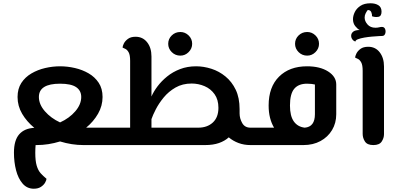

<svg xmlns="http://www.w3.org/2000/svg" viewBox="-20 -884 2410 1170"><path d="M217 -293Q217 -248 253.5 -206Q290 -164 346 -138Q403 -164 439 -206Q475 -248 475 -293Q475 -332 444 -353Q413 -374 346 -374Q217 -374 217 -293ZM186 266Q145 266 118 235Q91 204 78 154Q65 104 65 46Q65 -29 97 -65.5Q129 -102 189 -105Q143 -143 115 -190.5Q87 -238 87 -293Q87 -343 110 -378.5Q133 -414 171.5 -436.5Q210 -459 255.5 -469.5Q301 -480 346 -480Q391 -480 436.5 -469.5Q482 -459 520 -437Q558 -415 581.5 -379.5Q605 -344 605 -293Q605 -239 577.5 -191Q550 -143 505 -106H660Q671 -106 675.5 -91.5Q680 -77 680 -53Q680 -29 675.5 -14.5Q671 0 660 0H488Q418 0 346 -22Q274 0 204 0H197Q195 21 195 47Q195 96 203.5 125Q212 154 227.5 171.5Q243 189 263 205Q263 215 254.5 229.5Q246 244 229 255Q212 266 186 266Z M1148 -375Q1092 -375 1049.5 -350.5Q1007 -326 977.5 -290Q948 -254 929.5 -218Q911 -182 903 -158V-106H1188Q1243 -106 1277 -137.5Q1311 -169 1311 -227Q1311 -277 1287.5 -310Q1264 -343 1226.5 -359Q1189 -375 1148 -375ZM660 0Q650 0 645 -14.5Q640 -29 640 -53Q640 -77 645 -91.5Q650 -106 660 -106H773V-513Q773 -549 764 -565Q755 -581 744 -586Q733 -591 727 -594Q727 -603 734.5 -618.5Q742 -634 759.5 -647Q777 -660 806 -660Q850 -660 876.5 -626.5Q903 -593 903 -540V-296Q916 -326 940 -358Q964 -390 998.5 -418Q1033 -446 1077.5 -463Q1122 -480 1175 -480Q1221 -480 1268 -465Q1315 -450 1354 -418Q1393 -386 1416.5 -337Q1440 -288 1440 -219Q1440 -217 1440 -216V-193Q1440 -162 1456 -134Q1472 -106 1506 -106H1557Q1568 -106 1572.5 -91.5Q1577 -77 1577 -53Q1577 -29 1572.5 -14.5Q1568 0 1557 0H1506Q1467 0 1433.5 -12.5Q1400 -25 1374 -47Q1350 -25 1314.5 -12.5Q1279 0 1230 0ZM1079 -545Q1048 -545 1026.5 -566.5Q1005 -588 1005 -617Q1005 -647 1026.5 -668Q1048 -689 1079 -689Q1108 -689 1129.5 -668Q1151 -647 1151 -617Q1151 -588 1129.5 -566.5Q1108 -545 1079 -545Z M1557 0Q1547 0 1542 -14.5Q1537 -29 1537 -53Q1537 -77 1542 -91.5Q1547 -106 1557 -106H1650Q1634 -133 1625.5 -166.5Q1617 -200 1617 -241Q1617 -354 1680.5 -417Q1744 -480 1851 -480Q1930 -480 1979.5 -448.5Q2029 -417 2029 -369V-188Q2029 -134 2003.5 -91.5Q1978 -49 1933 -24.5Q1888 0 1829 0ZM1747 -241Q1747 -177 1770.5 -144Q1794 -111 1837 -106Q1899 -111 1899 -188V-369Q1892 -371 1879 -372.5Q1866 -374 1851 -374Q1799 -374 1773 -343Q1747 -312 1747 -241ZM1852 -545Q1821 -545 1799.5 -566.5Q1778 -588 1778 -617Q1778 -647 1799.5 -668Q1821 -689 1852 -689Q1881 -689 1902.5 -668Q1924 -647 1924 -617Q1924 -588 1902.5 -566.5Q1881 -545 1852 -545Z M2255 0Q2218 0 2204 -21.5Q2190 -43 2190 -68V-452Q2190 -488 2181 -504Q2172 -520 2161 -525Q2150 -530 2144 -533Q2144 -541 2151.5 -557Q2159 -573 2176.5 -586Q2194 -599 2224 -599Q2268 -599 2294 -565Q2320 -531 2320 -479V-66Q2320 -43 2306 -21.5Q2292 0 2255 0ZM2146 -631Q2134 -634 2126.5 -645Q2119 -656 2120 -669Q2121 -682 2133 -691.5Q2145 -701 2172 -701Q2159 -707 2145 -724.5Q2131 -742 2131 -767Q2131 -788 2142 -810.5Q2153 -833 2176.5 -848.5Q2200 -864 2238 -864Q2267 -864 2286 -852Q2305 -840 2305 -813Q2305 -785 2285.5 -781.5Q2266 -778 2247 -785Q2248 -797 2242.5 -810Q2237 -823 2221 -823Q2215 -816 2208.5 -803.5Q2202 -791 2202 -777Q2202 -755 2219.5 -735Q2237 -715 2268 -715Q2280 -715 2290 -717.5Q2300 -720 2307 -720Q2322 -720 2327 -706.5Q2332 -693 2327.5 -679.5Q2323 -666 2311 -665Q2307 -665 2289 -664Q2271 -663 2247 -661Q2223 -659 2200 -655Q2177 -651 2161.5 -645Q2146 -639 2146 -631Z"/></svg>

Font: El Messiri
Style: Bold
Weight: 700
Designer: Mohamed Gaber
Foundry: Kief Type Foundry
Version: Version 2.020; ttfautohint (v1.8.3)